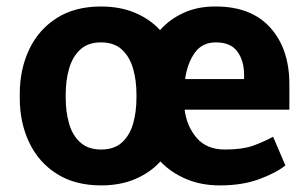

<svg xmlns="http://www.w3.org/2000/svg" viewBox="-20 -558 943 588"><path d="M40.5 -258.8V-269Q40.5 -346.2 69.6 -407Q98.6 -467.8 154.1 -502.9Q209.5 -538.1 289.1 -538.1Q347.7 -538.1 393.1 -519Q438.5 -500 470.2 -465.8Q500.5 -500 543.7 -519.3Q586.9 -538.6 641.1 -538.1Q749.5 -538.1 807.9 -473.1Q866.2 -408.2 866.2 -300.3V-222.2H545.4Q551.8 -171.4 582.3 -135.7Q612.8 -100.1 668.9 -100.1Q721.2 -100.1 753.4 -111.3Q785.6 -122.6 816.4 -139.2L854 -51.3Q825.2 -28.3 773.7 -9.3Q722.2 9.8 653.3 9.8Q596.2 9.8 550 -9.8Q503.9 -29.3 471.2 -63.5Q439.9 -29.3 394.3 -9.8Q348.6 9.8 290 9.8Q210 9.8 154.3 -25.4Q98.6 -60.5 69.6 -121.3Q40.5 -182.1 40.5 -258.8ZM641.1 -428.2Q599.1 -428.2 576.4 -396.2Q553.7 -364.3 546.9 -315.9H727.5V-328.6Q727.5 -372.1 707 -400.1Q686.5 -428.2 641.1 -428.2ZM181.2 -269V-258.8Q181.2 -214.8 191.7 -179Q202.1 -143.1 226.1 -121.6Q250 -100.1 290 -100.1Q329.6 -100.1 353.3 -121.6Q377 -143.1 387.5 -179Q397.9 -214.8 397.9 -258.8V-269Q397.9 -312 387.5 -348.1Q377 -384.3 353.3 -406.2Q329.6 -428.2 289.1 -428.2Q249.5 -428.2 225.8 -406.2Q202.1 -384.3 191.7 -348.1Q181.2 -312 181.2 -269Z"/></svg>

Font: Vazirmatn UI FD
Style: Bold
Weight: 700
Designer: Saber Rastikerdar
Foundry: Saber Rastikerdar
Version: Version 33.003